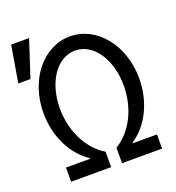

<svg xmlns="http://www.w3.org/2000/svg" viewBox="-173 -885 912 995"><g transform="rotate(-20 283.0 -387.0)"><path d="M300 -632C400 -632 476 -521 476 -376C476 -251 420 -139 330 -85V0H551V-78H418V-82C508 -140 564 -256 564 -383C564 -566 448 -710 300 -710C152 -710 36 -566 36 -383C36 -256 92 -140 182 -82V-78H49V0H270V-85C180 -139 124 -251 124 -376C124 -521 200 -632 300 -632ZM99 -774H0L-34 -572H33Z"/></g></svg>

Font: CommitMono
Style: 400Regular
Weight: 400
Monospace: yes
Designer: Eigil Nikolajsen
Foundry: Eigil Nikolajsen
Version: Version 1.143